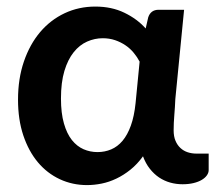

<svg xmlns="http://www.w3.org/2000/svg" viewBox="-20 -542 642 570"><path d="M394.5 -359Q387.5 -372.5 377 -385.2Q366.5 -398 352.5 -407.5Q338.5 -417 321.5 -422.8Q304.5 -428.5 285 -428.5Q261 -428.5 238.5 -418.5Q216 -408.5 198.8 -387Q181.5 -365.5 171.2 -331.5Q161 -297.5 161 -249.5Q161 -206 169.8 -175.5Q178.5 -145 193.5 -126.2Q208.5 -107.5 228 -99Q247.5 -90.5 269.5 -90.5Q291 -90.5 310 -98.5Q329 -106.5 343.8 -124Q358.5 -141.5 368.5 -169.2Q378.5 -197 382.5 -236ZM599.5 -86V-37Q599.5 -29 594.2 -21.5Q589 -14 579 -8Q569 -2 554.5 1.5Q540 5 522 5Q503 5 485.2 0Q467.5 -5 452.2 -15.2Q437 -25.5 424.8 -41Q412.5 -56.5 404.5 -78Q387.5 -54.5 367.2 -38.2Q347 -22 325.5 -11.8Q304 -1.5 281.8 3Q259.5 7.5 238.5 7.5Q195 7.5 157.5 -10Q120 -27.5 92.5 -60.2Q65 -93 49.2 -140Q33.5 -187 33.5 -246Q33.5 -308.5 51 -359.5Q68.5 -410.5 99.2 -446.8Q130 -483 172 -502.8Q214 -522.5 263 -522.5Q311.5 -522.5 349.2 -504.2Q387 -486 412.5 -457.5L420 -490.5Q427.5 -513 451 -513H526.5L500.5 -248Q499.5 -224 497.5 -200.2Q495.5 -176.5 495.5 -155Q495.5 -137 501 -124Q506.5 -111 515.8 -102.5Q525 -94 537.2 -90Q549.5 -86 563 -86Z"/></svg>

Font: Lato 2
Style: Bold
Weight: 700
Designer: Lukasz Dziedzic with Adam Twardoch and Botio Nikoltchev
Foundry: tyPoland Lukasz Dziedzic
Version: Version 2.015; 2015-08-06; http://www.latofonts.com/